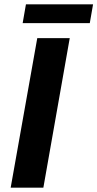

<svg xmlns="http://www.w3.org/2000/svg" viewBox="-20 -861 447 881"><path d="M29 0 151 -686H300L179 0ZM84 -755 99 -841H407L392 -755Z"/></svg>

Font: Archivo SemiBold
Style: Bold Italic
Weight: 700
Italic angle: -10°
Version: Version 2.001